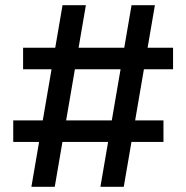

<svg xmlns="http://www.w3.org/2000/svg" viewBox="-20 -720 718 740"><path d="M487 -700H577L457 0H367ZM31 -256H610V-173H31ZM221 -700H311L191 0H101ZM69 -536H647V-453H69Z"/></svg>

Font: Easer Grotesk Variable
Style: Regular
Weight: 400
Designer: Boardeaser, Bonnie Shaver-Troup, Thomas Jockin
Foundry: Lexend
Version: Version 1.001;Glyphs 3.1.2 (3151)